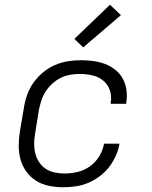

<svg xmlns="http://www.w3.org/2000/svg" viewBox="-20 -782 640 810"><path d="M247 8Q216 8 186.5 2Q157 -4 133 -19Q109 -34 92 -57Q75 -80 67 -108Q59 -136 59 -166.5Q59 -197 64 -228L81 -328Q85 -355 94.5 -382Q104 -409 121.5 -433.5Q139 -458 162 -477Q185 -496 211.5 -507.5Q238 -519 266 -523.5Q294 -528 321 -528Q347 -528 373.5 -524.5Q400 -521 423.5 -512Q447 -503 466.5 -487.5Q486 -472 498 -450Q510 -428 513.5 -402.5Q517 -377 513 -350L512 -344H447V-348Q452 -376 443.5 -401Q435 -426 415.5 -442Q396 -458 370 -464Q344 -470 317 -470Q297 -470 276 -466.5Q255 -463 236 -453.5Q217 -444 200.5 -429Q184 -414 172.5 -396Q161 -378 154.5 -358Q148 -338 144 -318L128 -218Q124 -197 124 -175.5Q124 -154 129 -134.5Q134 -115 145 -98Q156 -81 172.5 -70Q189 -59 210 -54.5Q231 -50 252 -50Q279 -50 307 -56.5Q335 -63 359 -80Q383 -97 398.5 -122.5Q414 -148 419 -176H484Q480 -150 468.5 -124.5Q457 -99 440 -77Q423 -55 400 -38Q377 -21 352 -10.5Q327 0 300 4Q273 8 247 8ZM331 -582 294 -618 444 -762 490 -718Z"/></svg>

Font: Iosevka Light Extended Oblique
Style: Regular
Weight: 300
Width: 7
Italic angle: -9°
Monospace: yes
Designer: Belleve Invis
Foundry: Belleve Invis
Version: Version 32.5.0; ttfautohint (v1.8.4)